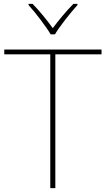

<svg xmlns="http://www.w3.org/2000/svg" viewBox="-20 -969 545 989"><path d="M241 -792H263C287 -833 342 -902 379 -943V-949H358C321 -912 280 -862 252 -824C224 -862 185 -912 148 -949H127V-943C164 -902 217 -833 241 -792ZM265 0V-689H503V-714H2V-689H239V0Z"/></svg>

Font: Noto Sans Meetei Mayek Thin
Style: Regular
Weight: 100
Designer: Monotype Design Team and Neelakash Kshetrimayum
Foundry: Monotype Imaging Inc.
Version: Version 2.002